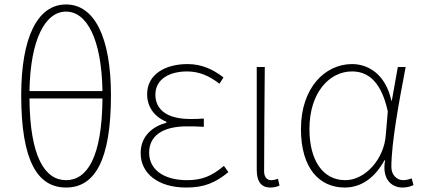

<svg xmlns="http://www.w3.org/2000/svg" viewBox="-20 -827 1896 860"><path d="M276 13C404 13 477 -108 477 -400C477 -658 404 -807 276 -807C147 -807 75 -658 75 -400C75 -108 147 13 276 13ZM276 -775C369 -775 435 -652 439 -419H112C116 -652 183 -775 276 -775ZM276 -20C182 -20 114 -122 112 -386H439C437 -122 370 -20 276 -20Z M814 13C893 13 943 -7 1003 -56L983 -84C927 -37 883 -20 818 -20C714 -20 648 -67 648 -143C648 -217 706 -261 817 -261C842 -261 862 -261 893 -259V-296C866 -294 853 -294 833 -294C721 -294 676 -341 676 -403C676 -474 741 -507 818 -507C873 -507 917 -487 963 -452L981 -480C935 -516 884 -540 820 -540C720 -540 639 -494 639 -405C639 -350 670 -304 725 -282V-277C667 -262 610 -220 610 -141C610 -51 687 13 814 13Z M1191 13C1209 13 1222 9 1232 4L1225 -26C1212 -22 1204 -20 1194 -20C1177 -20 1163 -33 1163 -59C1163 -217 1165 -368 1166 -527H1130V-66C1130 -10 1153 13 1191 13Z M1524 13C1597 13 1658 -29 1702 -109H1705C1690 -29 1730 13 1783 13C1806 13 1821 7 1832 2L1824 -28C1814 -24 1799 -20 1786 -20C1757 -20 1733 -44 1733 -79C1733 -188 1768 -375 1797 -527H1762L1735 -376H1733C1707 -496 1628 -540 1557 -540C1436 -540 1328 -434 1328 -249C1328 -74 1410 13 1524 13ZM1527 -20C1425 -20 1366 -110 1366 -249C1366 -414 1457 -507 1556 -507C1609 -507 1683 -485 1717 -328L1708 -222C1700 -112 1614 -20 1527 -20Z"/></svg>

Font: Source Han Sans JP ExtraLight
Style: Regular
Weight: 250
Designer: Ryoko NISHIZUKA 西塚涼子 (kana, bopomofo & ideographs); Paul D. Hunt (Latin, Greek & Cyrillic); Sandoll Communications 산돌커뮤니
Foundry: Adobe
Version: Version 2.001;hotconv 1.0.107;makeotfexe 2.5.65593